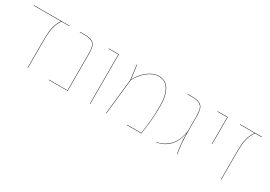

<svg xmlns="http://www.w3.org/2000/svg" viewBox="6 -1216 2620 1865"><g transform="rotate(30 1316.0 -283.5)"><path d="M425 -553H337Q306 -511 293 -453.5Q280 -396 280 -300V0H276V-300Q276 -398 288.5 -454Q301 -510 332 -553H25V-557H425Z M726 -406V0H513L514 -4H722V-405Q722 -463 713 -493.5Q704 -524 677.5 -538.5Q651 -553 597 -553H542V-557H597Q652 -557 679.5 -542Q707 -527 716.5 -495.5Q726 -464 726 -406Z M975 -553H865L866 -557H979V0H975Z M1579 -326Q1579 -228 1572.5 -158Q1566 -88 1552 0H1391V-4H1549Q1563 -90 1569 -159Q1575 -228 1575 -326Q1575 -435 1537.5 -500Q1500 -565 1420 -565Q1380 -565 1337.5 -541Q1295 -517 1259.5 -477.5Q1224 -438 1204 -395L1161 0H1157L1200 -398L1179 -557H1183L1204 -402Q1224 -445 1259.5 -483.5Q1295 -522 1337.5 -545.5Q1380 -569 1420 -569Q1502 -569 1540.5 -503Q1579 -437 1579 -326Z M1954 0Q1945 -32 1939 -90.5Q1933 -149 1932 -224Q1910 -116 1852.5 -61.5Q1795 -7 1716 2L1717 -1Q1797 -12 1854.5 -69.5Q1912 -127 1932 -240V-260V-406Q1932 -464 1922 -494.5Q1912 -525 1883.5 -539Q1855 -553 1798 -553H1751V-557H1798Q1856 -557 1885.5 -542.5Q1915 -528 1925.5 -496.5Q1936 -465 1936 -406V-260Q1936 -170 1942 -101.5Q1948 -33 1959 0Z M2196 -553H2086L2087 -557H2200V-255H2196Z M2583 -553H2510Q2477 -514 2463 -457Q2449 -400 2449 -300V0H2445V-300Q2445 -401 2459 -457.5Q2473 -514 2505 -553H2339V-557H2583Z"/></g></svg>

Font: FiraGO Four
Style: Regular
Weight: 100
Designer: bBox Type
Foundry: bBox Type GmbH
Version: Version 1.001